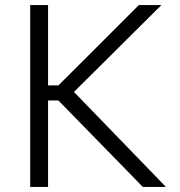

<svg xmlns="http://www.w3.org/2000/svg" viewBox="-20 -733 704 753"><path d="M98.5 0V-713H168.5V-398H209L335.5 -524Q379.5 -568.5 423.5 -612Q467 -655.5 524.5 -713H613Q555.5 -656 501 -602Q446.5 -548 392.5 -494L270 -372.5L407 -231Q442.5 -194.5 483 -152.5Q523.5 -110.5 562.5 -70.5Q601 -30.5 630.5 0H540Q488.5 -53 443.5 -99Q398 -145 355.5 -189L209 -339H168.5V0Z"/></svg>

Font: Heraclito Light
Style: Regular
Weight: 300
Designer: Kostas Bartsokas (font) & Cristiano Sobral (main changes)
Foundry: Kostas Bartsokas (font) & Cristiano Sobral (main changes)
Version: Version 1.00;July 8, 2020;FontCreator 13.0.0.2655 64-bit